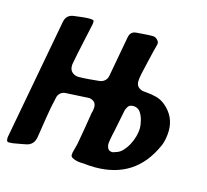

<svg xmlns="http://www.w3.org/2000/svg" viewBox="-104 -664 834 772"><g transform="rotate(15 312.5 -278.0)"><path d="M194 -561Q195 -560 195 -560Q196 -559 196 -556Q196 -548 195 -544Q186 -501 176.5 -458.5Q167 -416 159 -373Q158 -369 158 -362Q158 -344 169.5 -335Q181 -326 195 -326Q215 -326 237 -328Q259 -330 280 -332Q293 -333 302.5 -341.5Q312 -350 314 -363L345 -532Q350 -556 373 -558Q390 -559 407 -560.5Q424 -562 441 -562Q452 -562 460 -554Q468 -546 468 -539Q468 -533 466 -528Q464 -520 458.5 -499Q453 -478 448 -454Q442 -430 437 -406.5Q432 -383 432 -371Q432 -354 443.5 -345.5Q455 -337 471 -337Q497 -335 517.5 -329.5Q538 -324 556 -309Q602 -270 602 -212Q602 -195 598.5 -176Q595 -157 588 -143Q520 8 354 8Q329 8 305 5Q300 5 291 4.5Q282 4 273 1.5Q264 -1 257 -5Q250 -9 250 -16Q250 -26 254 -38Q256 -45 257.5 -51.5Q259 -58 261 -65Q267 -100 273 -133.5Q279 -167 284 -201Q286 -206 287 -213Q288 -220 288 -225Q288 -241 277 -248.5Q266 -256 255 -255L164 -250Q150 -250 140.5 -241.5Q131 -233 129 -220Q119 -178 112.5 -135Q106 -92 99 -49Q93 -16 63 -10Q55 -8 45.5 -6.5Q36 -5 26 -3Q17 -1 8.5 0Q0 1 -8 1Q-17 1 -17 -12V-18L77 -523Q83 -555 115 -558Q130 -560 146.5 -562Q163 -564 178 -564Q190 -564 194 -561ZM405 -69Q408 -69 418 -73Q434 -77 446.5 -90.5Q459 -104 468 -121Q477 -138 482 -156.5Q487 -175 487 -190Q487 -206 482 -224.5Q477 -243 467 -257Q456 -270 439 -270Q423 -270 417 -260.5Q411 -251 409 -243L395 -173Q392 -156 387 -136Q385 -125 383 -114Q381 -103 381 -95Q381 -87 386 -78Q391 -69 405 -69Z"/></g></svg>

Font: Bangerz
Style: Regular
Weight: 400
Designer: vernon adams
Foundry: Vernon Adams
Version: Version 2.10;February 7, 2025;FontCreator 13.0.0.2683 64-bit